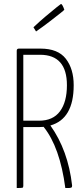

<svg xmlns="http://www.w3.org/2000/svg" viewBox="-20 -944 423 964"><path d="M161 -786 148 -807Q176 -834 210.5 -863Q245 -892 265 -908Q285 -924 286 -924Q293 -924 303 -895Q302 -893 282 -877Q262 -861 227.5 -834.5Q193 -808 161 -786ZM233 -314Q322 -189 342 -13Q342 -5 339.5 -3Q337 -1 327 0H308Q281 -205 199 -307Q191 -306 176 -306H97V-11Q97 -3 93 -1.5Q89 0 64 0V-689Q64 -700 75 -700H86H183Q271 -700 310.5 -649Q350 -598 350 -516Q350 -347 233 -314ZM97 -338H176Q246 -338 281 -385Q316 -432 316 -516Q316 -669 181 -669H97Z"/></svg>

Font: Yanone Kaffeesatz Thin
Style: Regular
Weight: 250
Designer: Yanone (Cyrillic: Daniel Pouzeot)
Foundry: Yanone
Version: Version 1.003;PS 001.003;hotconv 1.0.88;makeotf.lib2.5.64775